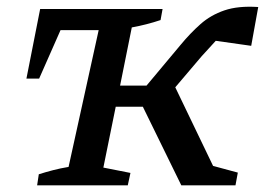

<svg xmlns="http://www.w3.org/2000/svg" viewBox="-20 -554 805 574"><path d="M522 0 407 -235H326L289 -53L370 -37L362 0H91L96 -33Q118 -40 139.5 -45.5Q161 -51 185 -55L275 -464H161L97 -319H59L100 -527H466L460 -494Q439 -487 417.5 -481.5Q396 -476 374 -472L339 -298H418L520 -420Q549 -455 579.5 -482Q610 -509 651 -523Q692 -537 752 -533L731 -417L625 -432Q615 -421 604.5 -409.5Q594 -398 583 -386L504 -293L617 -58L691 -38L684 0Z"/></svg>

Font: Piazzolla SC Medium
Style: Italic
Weight: 500
Italic angle: -11.3°
Designer: Juan Pablo del Peral
Foundry: Huerta Tipografica
Version: Version 1.330